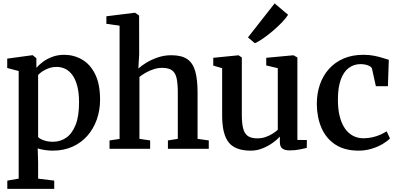

<svg xmlns="http://www.w3.org/2000/svg" viewBox="-20 -896 2399 1156"><path d="M24 241V191.5L92.5 179.5V-468.5L23.5 -486.5V-543L173.5 -563.5H177L199 -545.5V-487.5Q214 -505.5 238.2 -523.5Q262.5 -541.5 295 -553.8Q327.5 -566 366.5 -566Q424 -566 473.2 -538Q522.5 -510 552.5 -450.2Q582.5 -390.5 582.5 -295.5Q582.5 -232.5 563 -177Q543.5 -121.5 506.5 -79Q469.5 -36.5 416.5 -12.8Q363.5 11 296.5 11Q273 11 247.8 7Q222.5 3 207 -2.5L209.5 80V179.5L306.5 191.5V241ZM299 -42.5Q343 -42.5 378.5 -66.8Q414 -91 435 -143.5Q456 -196 456 -280Q456 -336.5 445.5 -377Q435 -417.5 416.5 -443.2Q398 -469 373.8 -481Q349.5 -493 321.5 -493Q295.5 -493 273.8 -485.2Q252 -477.5 235.2 -466.2Q218.5 -455 209.5 -444.5V-71.5Q217 -61 241.8 -51.8Q266.5 -42.5 299 -42.5Z M700 -59.5V-741.5L620.5 -752.5V-798L790 -819H794L817.5 -802.5L818 -568.5L813 -483Q830.5 -500 861.5 -518.8Q892.5 -537.5 931 -550.5Q969.5 -563.5 1010.5 -563.5Q1073.5 -563.5 1107.8 -539.8Q1142 -516 1155.8 -466.2Q1169.5 -416.5 1169.5 -338.5V-60L1237 -50.5V0H991V-50.5L1050.5 -60V-338.5Q1050.5 -390 1043.8 -423Q1037 -456 1016.8 -471.8Q996.5 -487.5 956 -487.5Q931 -487.5 906 -479.5Q881 -471.5 858.8 -459Q836.5 -446.5 819.5 -433V-60L884 -50.5V0H639.5V-50.5Z M1723.5 9.5Q1694 9.5 1679.5 -2Q1665 -13.5 1665 -40.5V-73.5Q1647.5 -54 1619.8 -34.5Q1592 -15 1558.8 -2Q1525.5 11 1490 11Q1396.5 11 1357 -38.5Q1317.5 -88 1317.5 -200V-485.5L1264 -501V-548L1414.5 -563H1416.5L1436 -550V-204.5Q1436 -153.5 1444 -122.5Q1452 -91.5 1472.2 -77.2Q1492.5 -63 1529 -63Q1557 -63 1580.5 -71.5Q1604 -80 1622.2 -91.8Q1640.5 -103.5 1652.5 -114.5V-485.5L1583 -502V-548L1744 -563H1747.5L1770.5 -550V-53.5L1827.5 -53L1827 -5.5Q1809.5 -1.5 1783.5 4Q1757.5 9.5 1723.5 9.5ZM1514 -636 1473 -671 1633.5 -875.5 1714.5 -807Q1703 -788 1678.5 -762.2Q1654 -736.5 1623.8 -710.8Q1593.5 -685 1564.5 -664.8Q1535.5 -644.5 1515 -636Z M2139.5 11Q2054.5 11 1998.8 -25.8Q1943 -62.5 1915.5 -126.2Q1888 -190 1887.5 -270Q1887.5 -333 1906 -386.8Q1924.5 -440.5 1960.5 -480.8Q1996.5 -521 2048.5 -543.5Q2100.5 -566 2167.5 -566Q2204.5 -566 2233.8 -560Q2263 -554 2284.8 -547Q2306.5 -540 2321 -536L2315.5 -377H2243L2220 -481.5Q2218.5 -490 2207.8 -496.5Q2197 -503 2182 -506.5Q2167 -510 2151.5 -510Q2111 -510 2080.2 -487.2Q2049.5 -464.5 2032.2 -418Q2015 -371.5 2014.5 -299.5Q2014 -240.5 2025.2 -196Q2036.5 -151.5 2057 -122.2Q2077.5 -93 2105.8 -78.2Q2134 -63.5 2167.5 -63.5Q2197.5 -63.5 2223.8 -69.8Q2250 -76 2271.5 -85.8Q2293 -95.5 2308 -105.5L2328 -62.5Q2312.5 -46 2283.8 -29Q2255 -12 2217.8 -0.5Q2180.5 11 2139.5 11Z"/></svg>

Font: Merriweather 28pt SemiBold
Style: Regular
Weight: 600
Version: Version 2.100